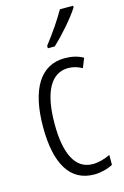

<svg xmlns="http://www.w3.org/2000/svg" viewBox="-119 -819 568 883"><g transform="rotate(-15 165.0 -377.5)"><path d="M323 -757V-765H260C232 -716 201 -671 160 -618V-606H193C233 -643 294 -711 323 -757ZM217 10C245 10 281 2 306 -12V-59C278 -46 250 -38 223 -38C138 -38 100 -122 100 -262C100 -416 146 -494 226 -494C248 -494 271 -488 292 -476L310 -521C285 -535 257 -542 222 -542C107 -542 45 -441 45 -261C45 -88 101 10 217 10Z"/></g></svg>

Font: Noto Sans Gujarati UI ExtraCondensed Light
Style: Regular
Weight: 300
Width: 2
Designer: Jelle Bosma - Monotype Design Team, Universal Thirst
Foundry: Monotype Imaging Inc.
Version: Version 2.106